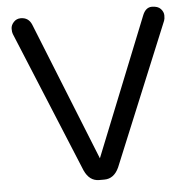

<svg xmlns="http://www.w3.org/2000/svg" viewBox="-51 -754 796 809"><g transform="rotate(-5 347.0 -349.0)"><path d="M347 -86 582 -672Q595 -703 620.5 -703Q646 -703 658 -690Q670 -677 670 -662Q670 -647 667 -640L420 -41Q399 5 358 5H336Q295 5 274 -41L27 -640Q24 -647 24 -662Q24 -677 36 -690Q48 -703 66 -703Q99 -703 112 -672Z"/></g></svg>

Font: Varela Round
Style: Regular
Weight: 400
Designer: Joe Prince
Foundry: Joe Prince
Version: Version 1.000